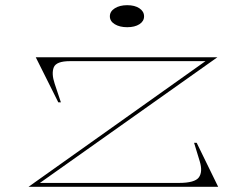

<svg xmlns="http://www.w3.org/2000/svg" viewBox="-20 -721 967 741"><path d="M90 0 773 -485H250Q197 -485 187.5 -461Q178 -437 191 -398L215 -326H205L118 -500H819L134 -15H670Q732 -15 747.5 -36.5Q763 -58 751 -98L729 -170H739L822 0ZM471 -701Q500 -701 518 -689Q536 -677 536 -658Q536 -639 518 -627.5Q500 -616 471 -616Q442 -616 423 -627.5Q404 -639 404 -658Q404 -677 423 -689Q442 -701 471 -701Z"/></svg>

Font: Kalnia Expanded Thin
Style: Regular
Weight: 250
Width: 7
Designer: Frida Medrano
Foundry: Frida Medrano
Version: Version 1.105